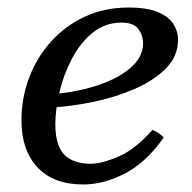

<svg xmlns="http://www.w3.org/2000/svg" viewBox="-20 -475 509 510"><path d="M221 -40Q250 -40 294.5 -59Q339 -78 385 -130Q394 -126 401 -121.5Q408 -117 415 -110Q369 -44 312.5 -14.5Q256 15 201 15Q122 15 79.5 -30.5Q37 -76 37 -155Q37 -215 57.5 -269Q78 -323 116 -365Q154 -407 206 -431Q258 -455 321 -455Q372 -455 400.5 -442.5Q429 -430 441 -410.5Q453 -391 453 -370Q453 -326 421 -293.5Q389 -261 337 -238.5Q285 -216 226 -204Q167 -192 113 -189L107 -224Q173 -228 230.5 -245.5Q288 -263 324 -292.5Q360 -322 360 -360Q360 -381 347.5 -398Q335 -415 303 -415Q259 -415 226 -388Q193 -361 171 -319Q149 -277 138 -230.5Q127 -184 127 -145Q127 -88 151 -64Q175 -40 221 -40Z"/></svg>

Font: Poltawski Nowy
Style: Italic
Weight: 400
Italic angle: -12°
Designer: Adam Pótawski, Mateusz Machalski, Borys Kosmynka, Ania Wieluska
Foundry: Capitalics.wtf
Version: Version 1.001;gftools[0.9.25]